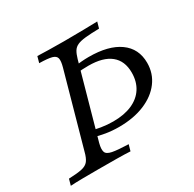

<svg xmlns="http://www.w3.org/2000/svg" viewBox="-135 -710 860 849"><g transform="rotate(-30 295.0 -285.5)"><path d="M-4.8 0 4 -31.5Q48.4 -33.1 71.4 -38.3Q94.4 -43.5 105.2 -57.7Q116.1 -71.8 123.4 -100.8L226.6 -470.2Q234.7 -499.2 231.5 -513.7Q228.2 -528.2 208.5 -533.5Q188.7 -538.7 145.2 -539.5L154 -571Q175.8 -570.2 210.5 -569.4Q245.2 -568.5 289.5 -568.5Q345.2 -568.5 388.3 -569.4Q431.5 -570.2 459.7 -571L450.8 -539.5Q407.3 -538.7 380.6 -535.9Q354 -533.1 339.1 -526.2Q324.2 -519.4 316.1 -506Q308.1 -492.7 301.6 -470.2L198.4 -100.8Q191.1 -72.6 196 -58.1Q200.8 -43.5 227.4 -38.3Q254 -33.1 308.9 -31.5L300 0Q273.4 -1.6 230.6 -2Q187.9 -2.4 136.3 -2.4Q93.5 -2.4 56.9 -2Q20.2 -1.6 -4.8 0ZM310.5 -118.5Q275.8 -118.5 244 -123.8Q212.1 -129 183.9 -137.9L191.9 -168.5Q209.7 -162.1 239.9 -157.3Q270.2 -152.4 300.8 -152.4Q356.5 -152.4 396.4 -169.8Q436.3 -187.1 457.7 -220.2Q479 -253.2 479 -299.2Q479 -358.9 440.7 -389.9Q402.4 -421 328.2 -421Q312.9 -421 296.4 -420.2Q279.8 -419.4 263.7 -417.7L273.4 -448.4Q291.1 -450.8 310.9 -452.4Q330.6 -454 348.4 -454Q449.2 -454 504.4 -414.5Q559.7 -375 559.7 -302.4Q559.7 -248.4 528.6 -206.9Q497.6 -165.3 441.5 -141.9Q385.5 -118.5 310.5 -118.5Z"/></g></svg>

Font: Playfair 12pt Light
Style: Italic
Weight: 300
Italic angle: -15.6°
Designer: Claus Eggers Sørensen
Foundry: Claus Eggers Sørensen
Version: Version 2.000;gftools[0.9.28]